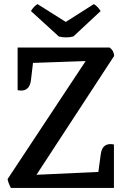

<svg xmlns="http://www.w3.org/2000/svg" viewBox="-20 -917 608 937"><path d="M536 0H33Q20 -25 17 -43L398 -619L141 -610L131 -525Q123 -465 66 -477V-685H515Q536 -670 537 -644L158 -64L460 -78L472 -166Q480 -223 536 -212ZM471 -863 338 -739Q303 -730 267 -739L131 -863Q144 -885 163 -897L301 -810L438 -897Q457 -886 471 -863Z"/></svg>

Font: Karma SemiBold
Style: Regular
Weight: 600
Designer: Joana Correia
Foundry: Indian Type Foundry
Version: Version 1.202;PS 1.0;hotconv 1.0.78;makeotf.lib2.5.61930; tt